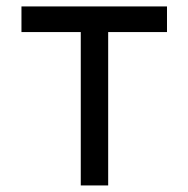

<svg xmlns="http://www.w3.org/2000/svg" viewBox="-20 -565 574 585"><path d="M45.4 -467.3V-545.4H488.8V-467.3H309.6V0H226.1V-467.3Z"/></svg>

Font: Sahel VF Regular
Style: Regular
Weight: 400
Foundry: Saber Rastikerdar (saber.rastikerdar@gmail.com)
Version: Version 3.4.0